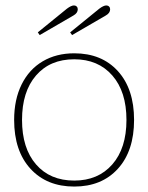

<svg xmlns="http://www.w3.org/2000/svg" viewBox="-20 -676 545 706"><path d="M119 -557 226 -644Q242 -656 252 -656Q258 -656 262 -652Q266 -648 266 -642Q266 -628 250 -619L126 -547ZM238 -557 345 -644Q361 -656 371 -656Q377 -656 381 -652Q385 -648 385 -642Q385 -628 369 -619L245 -547ZM32 -235Q32 -310 59.5 -365.5Q87 -421 137 -450.5Q187 -480 253 -480Q354 -480 413.5 -414.5Q473 -349 473 -235Q473 -121 413.5 -55.5Q354 10 253 10Q152 10 92 -55.5Q32 -121 32 -235ZM445 -235Q445 -339 393 -398.5Q341 -458 253 -458Q164 -458 112.5 -398.5Q61 -339 61 -235Q61 -131 112.5 -71.5Q164 -12 253 -12Q341 -12 393 -71.5Q445 -131 445 -235Z"/></svg>

Font: Taviraj Thin
Style: Regular
Weight: 250
Designer: Katatrad Team
Foundry: CadsonDemak
Version: Version 1.001